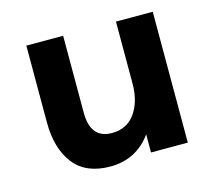

<svg xmlns="http://www.w3.org/2000/svg" viewBox="-74 -528 689 625"><g transform="rotate(-15 271.0 -215.5)"><path d="M63 -182V-441H187V-182Q187 -94 259 -94Q310 -94 337.5 -133Q365 -172 365 -232V-441H489V0H365V-61Q341 -27 306 -8.5Q271 10 226 10Q144 10 103.5 -42Q63 -94 63 -182Z"/></g></svg>

Font: Teachers SemiBold
Style: Regular
Weight: 600
Designer: Alfredo Marco Pradil & Chank Diesel
Version: Version 0.009